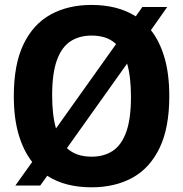

<svg xmlns="http://www.w3.org/2000/svg" viewBox="-20 -770 762 799"><path d="M147.5 2H44L114 -96Q77.5 -142.5 57.5 -210.5Q37.5 -278.5 37.5 -370Q37.5 -502.5 78 -586.2Q118.5 -670 191.2 -709.8Q264 -749.5 361 -749.5Q414.5 -749.5 460.8 -737.8Q507 -726 545 -702L572.5 -741H676L608 -644.5Q644.5 -598.5 664.5 -530.2Q684.5 -462 684.5 -370Q684.5 -238 644 -154Q603.5 -70 530.8 -30.2Q458 9.5 361 9.5Q307.5 9.5 261 -2.2Q214.5 -14 176.5 -38.5ZM197 -373.5Q197 -290.5 213 -235.5L463 -586.5Q443 -605.5 417.5 -613.8Q392 -622 361 -622Q310 -622 273.2 -598Q236.5 -574 216.8 -519.5Q197 -465 197 -373.5ZM361 -118Q412.5 -118 449 -142Q485.5 -166 505.2 -220.5Q525 -275 525 -366.5Q525 -450.5 509 -505.5L258.5 -153.5Q278.5 -135 304.2 -126.5Q330 -118 361 -118Z"/></svg>

Font: Encode Sans SmCnd
Style: Bold
Weight: 700
Width: 4
Designer: Multiple Designers
Foundry: Impallari Type
Version: Version 3.002; ttfautohint (v1.8.3) -l 8 -r 50 -G 200 -x 14 